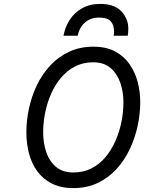

<svg xmlns="http://www.w3.org/2000/svg" viewBox="-20 -951 738 983"><path d="M356 12Q291 12 245 -11.5Q199 -35 170.2 -75Q141.5 -115 128.2 -166.2Q115 -217.5 115 -273Q115 -334 128.5 -396.5Q142 -459 169.2 -515.5Q196.5 -572 237.8 -616.2Q279 -660.5 334.2 -686.2Q389.5 -712 459 -712Q523 -712 568.5 -688Q614 -664 642.5 -623.5Q671 -583 684.5 -532.5Q698 -482 698 -429Q698 -367 684.2 -304.2Q670.5 -241.5 643.2 -184.8Q616 -128 575 -83.8Q534 -39.5 479.2 -13.8Q424.5 12 356 12ZM356 -68Q407.5 -68 448.5 -89Q489.5 -110 520 -146.5Q550.5 -183 571 -229.5Q591.5 -276 601.8 -327.2Q612 -378.5 612 -429Q612 -479 596.5 -525.5Q581 -572 547 -602Q513 -632 457 -632Q405 -632 364 -610.8Q323 -589.5 292.2 -552.8Q261.5 -516 241.2 -469.8Q221 -423.5 211 -372.8Q201 -322 201 -273Q201 -220 216.5 -173.2Q232 -126.5 266 -97.2Q300 -68 356 -68ZM305 -768Q313 -812.5 337 -849.5Q361 -886.5 400.2 -908.8Q439.5 -931 494 -931Q566 -931 601.5 -892.8Q637 -854.5 637 -804Q637 -795 636.2 -786Q635.5 -777 634 -768H562Q563 -772.5 563.5 -777.5Q564 -782.5 564 -787Q564 -823 547 -842Q530 -861 487 -861Q443.5 -861 414.5 -835.2Q385.5 -809.5 378 -768Z"/></svg>

Font: Overpass
Style: Italic
Weight: 400
Italic angle: -10°
Designer: Delve Withrington, Dave Bailey, Thomas Jockin
Foundry: Delve Fonts LLC
Version: Version 4.000